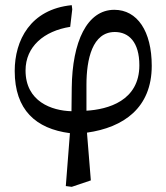

<svg xmlns="http://www.w3.org/2000/svg" viewBox="-20 -507 643 744"><path d="M257 -76C181 -78 79 -113 79 -234C79 -327 151 -387 252 -403L260 -471L258 -487C97 -471 37 -350 37 -232C37 -81 119 -8 251 9L235 214L258 217L332 192L317 7C459 -13 568 -89 568 -252C568 -386 512 -469 423 -469C317 -469 260 -345 258 -167ZM315 -178C315 -278 338 -383 425 -383C479 -383 520 -344 520 -254C520 -116 398 -83 315 -78Z"/></svg>

Font: mjx-stx-n
Style: Regular
Weight: 500
Version: 1.0.0